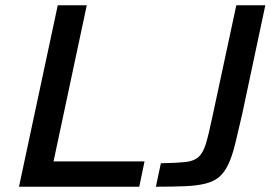

<svg xmlns="http://www.w3.org/2000/svg" viewBox="-20 -708 1028 728"><path d="M52 0 199 -688H309L183 -96H528L508 0ZM571 0 590 -89Q649 -90 682 -93.5Q715 -97 732.5 -112.5Q750 -128 760.5 -162.5Q771 -197 784 -259L876 -688H986L898 -274Q883 -208 871.5 -161.5Q860 -115 845.5 -84.5Q831 -54 811 -37Q791 -20 759.5 -12Q728 -4 682.5 -2Q637 0 571 0Z"/></svg>

Font: Saira SemiExpanded Medium
Style: Italic
Weight: 500
Width: 6
Italic angle: -12°
Designer: Hector Gatti with collaboration of the Omnibus-Type team
Foundry: Omnibus-Type
Version: Version 1.101